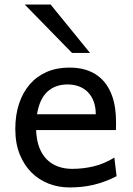

<svg xmlns="http://www.w3.org/2000/svg" viewBox="-20 -801 575 833"><path d="M136.7 -236.8Q138.2 -193.8 150.1 -162.1Q162.1 -130.4 182.9 -109.6Q203.6 -88.9 231.7 -78.6Q259.8 -68.4 293 -68.4Q340.3 -68.4 385.7 -79.1Q431.2 -89.8 476.1 -117.2L485.8 -36.6Q460 -23.4 435.1 -14.2Q410.2 -4.9 385.3 1Q360.4 6.8 334.7 9.5Q309.1 12.2 280.8 12.2Q233.9 12.2 191.4 -4.2Q148.9 -20.5 116.7 -52.5Q84.5 -84.5 65.4 -131.8Q46.4 -179.2 46.4 -241.7Q46.4 -302.2 62.7 -351.3Q79.1 -400.4 109.4 -435.3Q139.6 -470.2 183.1 -489Q226.6 -507.8 280.8 -507.8Q320.8 -507.8 351.6 -498.3Q382.3 -488.8 404.8 -471.9Q427.2 -455.1 442.4 -432.6Q457.5 -410.2 466.6 -384.3Q475.6 -358.4 479.5 -330.3Q483.4 -302.2 483.4 -274.9V-255.9Q483.4 -243.7 482.9 -236.8ZM273.4 -434.6Q219.7 -434.6 185.5 -403.1Q151.4 -371.6 140.6 -305.2H395.5Q395.5 -336.4 386.5 -360.6Q377.4 -384.8 361.1 -401.4Q344.7 -418 322.3 -426.3Q299.8 -434.6 273.4 -434.6ZM199.7 -781.2 370.6 -571.3H292.5L87.4 -781.2Z"/></svg>

Font: Andika New Basic
Style: Regular
Weight: 400
Designer: Victor Gaultney, Annie Olsen, Julie Remington, Don Collingsworth, Eric Hays
Foundry: SIL International
Version: Version 5.500